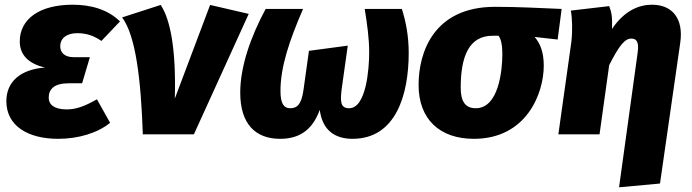

<svg xmlns="http://www.w3.org/2000/svg" viewBox="-20 -571 2940 816"><path d="M227 19C314 19 395 -6 448 -49L392 -149C341 -120 304 -106 264 -106C211 -106 187 -126 187 -156C187 -192 210 -217 272 -217H329L362 -328H293C254 -328 236 -348 236 -374C236 -409 264 -430 308 -430C348 -430 379 -419 411 -397L490 -480C438 -531 366 -551 289 -551C149 -551 64 -491 64 -395C64 -337 102 -300 171 -284C66 -276 7 -223 7 -141C7 -36 99 19 227 19Z M663 -550 499 -497C557 -419 579 -234 587 0H804L1037 -512L873 -550L723 -152C729 -370 702 -491 663 -550Z M1170 19C1248 19 1306 -14 1339 -104C1350 -17 1404 19 1478 19C1664 19 1717 -171 1717 -346C1717 -418 1705 -479 1688 -533H1530C1540 -471 1549 -410 1549 -348C1549 -277 1536 -111 1464 -111C1426 -111 1426 -140 1432 -192L1458 -377L1293 -355L1270 -190C1261 -123 1240 -111 1213 -111C1187 -111 1172 -130 1172 -184C1172 -286 1209 -397 1268 -533H1109C1045 -414 1001 -288 1001 -177C1001 -43 1067 19 1170 19Z M1994 19C2217 19 2291 -173 2291 -292C2291 -349 2276 -387 2252 -414L2350 -403L2367 -533C2271 -537 2182 -542 2084 -542C1825 -542 1759 -351 1759 -210C1759 -64 1849 19 1994 19ZM2002 -111C1959 -111 1938 -138 1938 -198C1938 -331 1973 -420 2075 -419H2099C2109 -405 2115 -381 2115 -342C2115 -270 2099 -111 2002 -111Z M2611 225 2785 209 2871 -389C2886 -491 2838 -551 2751 -551C2698 -551 2635 -528 2581 -448C2583 -499 2579 -520 2569 -545L2406 -526C2412 -494 2414 -442 2408 -391L2353 0H2528L2569 -294C2612 -379 2636 -407 2663 -407C2684 -407 2697 -395 2690 -347Z"/></svg>

Font: Fira Sans ExtraBold
Style: Italic
Weight: 800
Italic angle: -8°
Designer: bBox Type GmbH & Carrois Corporate GbR & Edenspiekermann AG
Foundry: bBox Type GmbH & Carrois Corporate GbR & Edenspiekermann AG
Version: Version 4.301;PS 004.301;hotconv 1.0.88;makeotf.lib2.5.64775